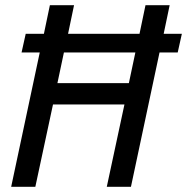

<svg xmlns="http://www.w3.org/2000/svg" viewBox="-20 -719 720 739"><path d="M391 0 459 -317H184L116 0H23L133 -517H63L79 -589H149L172 -699H265L242 -589H517L540 -699H633L610 -589H680L664 -517H594L484 0ZM201 -399H476L501 -517H226Z"/></svg>

Font: Fragment Mono SC
Style: Italic
Weight: 400
Italic angle: -12°
Monospace: yes
Designer: Wei Huang based on Nimbus Sans by URW Studio, based on Helvetica by Max Miedinger.
Foundry: Wei Huang
Version: Version 1.012; ttfautohint (v1.8.4.7-5d5b)